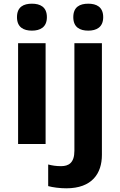

<svg xmlns="http://www.w3.org/2000/svg" viewBox="-20 -780 650 1040"><path d="M153 -760C108 -760 72 -743 72 -687C72 -632 108 -614 153 -614C197 -614 234 -632 234 -687C234 -743 197 -760 153 -760ZM377 -687C377 -632 413 -614 458 -614C502 -614 539 -632 539 -687C539 -743 502 -760 458 -760C413 -760 377 -743 377 -687ZM227 -546H78V0H227ZM339 240C479 240 532 159 532 59V-546H383V37C383 103 351 120 311 120C284 120 265 117 241 111V228C265 235 305 240 339 240Z"/></svg>

Font: Noto Sans Lisu
Style: Bold
Weight: 700
Designer: Monotype Design Team. David Williams.
Foundry: Monotype Imaging Inc.
Version: Version 2.102